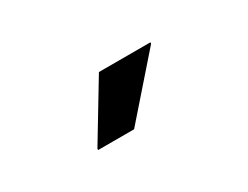

<svg xmlns="http://www.w3.org/2000/svg" viewBox="-32 -858 564 436"><g transform="rotate(-30 250.0 -640.0)"><path d="M137.5 -563.3V-566.7L227.5 -715.8H362.5V-712.5L231.7 -563.3Z"/></g></svg>

Font: Funnel Display SemiBold
Style: Regular
Weight: 600
Designer: NORD ID, Kristian Moeller
Foundry: Dicotype
Version: Version 1.000